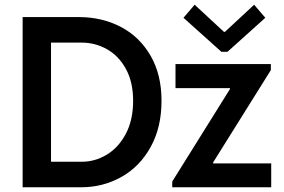

<svg xmlns="http://www.w3.org/2000/svg" viewBox="-20 -792 1201 812"><path d="M75.7 -719.7H314.5Q411.6 -719.7 491 -678.2Q570.3 -636.7 616.7 -556.6Q663.1 -476.6 663.1 -365.7Q663.1 -252.9 616.9 -169.9Q570.8 -86.9 493.2 -43.5Q415.5 0 323.2 0H75.7ZM543 -365.7Q543 -444.8 512.5 -500.5Q481.9 -556.2 432.1 -584Q382.3 -611.8 325.2 -611.8H195.8V-107.9H325.2Q381.8 -107.9 431.6 -137.9Q481.4 -168 512.2 -226.3Q543 -284.7 543 -365.7ZM708.5 -24.4 952.6 -415.5V-419.4H722.2V-521H1125.5V-495.6L881.3 -105V-101.1H1127V0H708.5ZM927.2 -657.2H931.2L1054.7 -772L1102.1 -716.8L941.9 -572.8H916.5L755.9 -716.8L803.2 -772Z"/></svg>

Font: Reddit Sans SemiBold
Style: Regular
Weight: 600
Designer: Stephen Hutchings
Foundry: Reddit
Version: Version 1.013